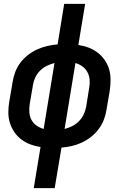

<svg xmlns="http://www.w3.org/2000/svg" viewBox="-20 -755 640 990"><path d="M154 215 189 3Q162 -1 136.5 -10.5Q111 -20 90 -36Q69 -52 54 -74Q39 -96 31 -121.5Q23 -147 23 -175.5Q23 -204 28 -232L45 -332Q49 -358 58.5 -383.5Q68 -409 85 -431.5Q102 -454 124.5 -471.5Q147 -489 172.5 -500.5Q198 -512 224.5 -518Q251 -524 277 -526L311 -735H419L384 -523Q412 -519 437 -509.5Q462 -500 483 -484Q504 -468 519.5 -446Q535 -424 542.5 -398.5Q550 -373 550 -344.5Q550 -316 546 -288L529 -188Q525 -162 515 -136.5Q505 -111 488 -88.5Q471 -66 448.5 -48.5Q426 -31 401 -19.5Q376 -8 349.5 -2Q323 4 297 6L262 215ZM205 -90 261 -430Q241 -425 221.5 -415.5Q202 -406 186.5 -390.5Q171 -375 162 -356Q153 -337 150 -317L133 -217Q130 -196 131.5 -175Q133 -154 142.5 -136.5Q152 -119 168.5 -107.5Q185 -96 205 -90ZM313 -90Q333 -95 352 -104.5Q371 -114 386.5 -129.5Q402 -145 411 -164Q420 -183 424 -203L440 -303Q444 -324 442 -345Q440 -366 430.5 -383.5Q421 -401 405 -412.5Q389 -424 369 -430Z"/></svg>

Font: Iosevka SS04 SmBd Ex Obl
Style: Regular
Weight: 600
Width: 7
Italic angle: -9°
Monospace: yes
Designer: Belleve Invis
Foundry: Belleve Invis
Version: Version 19.0.0; ttfautohint (v1.8.4)